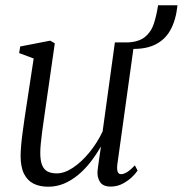

<svg xmlns="http://www.w3.org/2000/svg" viewBox="-20 -697 692 727"><path d="M162.5 10Q130 10 106.8 -1.8Q83.5 -13.5 70.8 -39.2Q58 -65 58 -107Q58 -121.5 60 -145.5Q62 -169.5 65.8 -197Q69.5 -224.5 73 -249Q76.5 -273.5 79 -288.5L107.5 -475.5L52.5 -496L56.5 -521L170 -543L187.5 -533L151.5 -282.5Q149 -264.5 145.8 -242.2Q142.5 -220 139.5 -197.2Q136.5 -174.5 134.5 -153.8Q132.5 -133 132.5 -118Q132.5 -88 139.8 -71Q147 -54 161 -47.2Q175 -40.5 195 -40.5Q224 -40.5 256 -61.8Q288 -83 317.8 -119Q347.5 -155 368.5 -199L415 -536.5H488.5L424.5 -76Q422 -58 425.2 -47.8Q428.5 -37.5 438.5 -37.5Q448.5 -37.5 461.5 -45.5Q474.5 -53.5 490.5 -71L501 -51.5Q495.5 -42 480.8 -27.5Q466 -13 445 -1.8Q424 9.5 399 9.5Q369.5 9.5 358.2 -8.8Q347 -27 349.5 -51.5Q349.5 -54 351 -64.2Q352.5 -74.5 354.5 -88.5Q356.5 -102.5 358.5 -116.5Q360.5 -130.5 362 -140L361 -140.5Q343.5 -110 322.2 -82.8Q301 -55.5 276 -34.8Q251 -14 222.8 -2Q194.5 10 162.5 10ZM578.5 -677H652Q646.5 -622 625.2 -583.2Q604 -544.5 563 -526Q522 -507.5 456 -513L454 -536Q503 -536.5 527.8 -556.2Q552.5 -576 562.8 -608Q573 -640 578.5 -677Z"/></svg>

Font: Merriweather 72pt Light
Style: Italic
Weight: 300
Italic angle: -7.8°
Version: Version 2.101